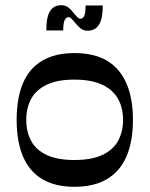

<svg xmlns="http://www.w3.org/2000/svg" viewBox="-20 -705 575 738"><path d="M266 13Q191 13 141.5 -17Q92 -47 68 -104.5Q44 -162 44 -244Q44 -327 68 -384.5Q92 -442 142 -471.5Q192 -501 266 -501Q342 -501 391.5 -471.5Q441 -442 466 -384.5Q491 -327 491 -244Q491 -162 466.5 -104.5Q442 -47 392 -17Q342 13 266 13ZM266 -90Q331 -90 372.5 -109Q414 -128 433.5 -163Q453 -198 453 -244Q453 -291 433.5 -325.5Q414 -360 372.5 -379.5Q331 -399 266 -399Q201 -399 160 -379.5Q119 -360 100 -325.5Q81 -291 81 -244Q81 -198 100 -163Q119 -128 160 -109Q201 -90 266 -90ZM317 -587Q300 -587 288.5 -597Q277 -607 268 -618Q262 -626 255.5 -632.5Q249 -639 243 -639Q234 -639 228.5 -627.5Q223 -616 223 -588H158Q158 -640 172.5 -662.5Q187 -685 215 -685Q233 -685 244.5 -675Q256 -665 264 -654Q270 -647 276.5 -640Q283 -633 289 -633Q299 -633 304 -644.5Q309 -656 309 -684H375Q375 -633 360.5 -610Q346 -587 317 -587Z"/></svg>

Font: Ojuju SemiBold
Style: Regular
Weight: 600
Designer: Chisaokwu Joboson, Mirko Velimirovic
Foundry: Udi Foundry
Version: Version 1.000